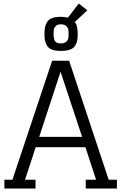

<svg xmlns="http://www.w3.org/2000/svg" viewBox="-20 -1077 693 1097"><path d="M278 -730 51 -50H5V0H183V-50H123L184 -236H468L529 -50H470V0H648V-50H601L375 -730ZM326 -667 449 -295H204ZM328 -786Q360 -786 381 -794Q402 -802 410.5 -818Q419 -834 421.5 -848Q424 -862 424 -883Q424 -930 408 -952L479 -1018L430 -1057L368 -976Q350 -981 328 -981Q296 -981 276 -973Q256 -965 247.5 -948.5Q239 -932 236.5 -918Q234 -904 234 -883Q234 -862 236.5 -848Q239 -834 247.5 -818Q256 -802 276 -794Q296 -786 328 -786ZM328 -829Q301 -829 293.5 -843.5Q286 -858 286 -883Q286 -900 288 -910Q290 -920 299.5 -929Q309 -938 328 -938Q348 -938 358 -928.5Q368 -919 370 -909.5Q372 -900 372 -883Q372 -867 370 -857Q368 -847 358 -838Q348 -829 328 -829Z"/></svg>

Font: Glegoo
Style: Regular
Weight: 400
Version: Version 2.0.1; ttfautohint (v0.9) -r 48 -G 60